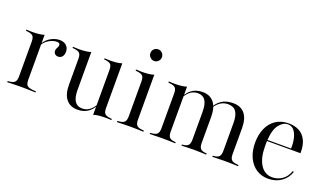

<svg xmlns="http://www.w3.org/2000/svg" viewBox="-63 -1010 2419 1422"><g transform="rotate(20 1146.0 -298.5)"><path d="M129 -2.4Q100.8 -2.4 76.2 -1.6Q51.6 -0.8 25 0V-8.9L38.7 -10.5Q68.5 -12.9 80.6 -25.8Q92.7 -38.7 92.7 -69.4V-206.5H165.3V-69.4Q165.3 -48.4 170.6 -36.3Q175.8 -24.2 187.9 -18.5Q200 -12.9 221 -10.5L247.6 -8.9V0Q227.4 -0.8 208.5 -1.2Q189.5 -1.6 170.2 -2Q150.8 -2.4 129 -2.4ZM92.7 -206.5V-345.2Q92.7 -375.8 81 -388.3Q69.4 -400.8 37.1 -404L25 -405.6V-414.5Q41.9 -413.7 52.8 -413.3Q63.7 -412.9 74.2 -412.9Q100.8 -412.9 124.2 -415.7Q147.6 -418.5 165.3 -424.2V-414.5V-206.5ZM313.7 -306.5Q297.6 -306.5 287.9 -316.1Q278.2 -325.8 278.2 -340.3Q278.2 -350.8 282.3 -358.5Q286.3 -366.1 289.9 -373.8Q293.5 -381.5 293.5 -389.5Q293.5 -407.3 268.5 -407.3Q249.2 -407.3 228.2 -398.8Q207.3 -390.3 190.3 -376.6Q173.4 -362.9 164.5 -346L163.7 -356.5Q181.5 -387.9 215.7 -407.3Q250 -426.6 284.7 -426.6Q317.7 -426.6 337.5 -408.5Q357.3 -390.3 357.3 -359.7Q357.3 -335.5 345.2 -321Q333.1 -306.5 313.7 -306.5Z M533.9 -412.9V-206.5H461.3V-343.5Q461.3 -374.2 449.6 -386.7Q437.9 -399.2 405.6 -402.4L392.7 -404V-412.9Q410.5 -412.1 421.4 -411.7Q432.3 -411.3 442.7 -411.3Q469.4 -411.3 492.7 -414.1Q516.1 -416.9 533.9 -422.6ZM533.9 -206.5V-125Q533.9 -64.5 553.6 -35.5Q573.4 -6.5 612.1 -6.5Q650 -6.5 678.2 -31.9Q706.5 -57.3 725 -104.8L726.6 -100Q707.3 -43.5 671.4 -14.9Q635.5 13.7 583.1 13.7Q524.2 13.7 492.7 -25.4Q461.3 -64.5 461.3 -137.9V-206.5ZM705.6 0V-206.5H778.2V-69.4Q778.2 -38.7 789.9 -26.2Q801.6 -13.7 833.9 -10.5L846 -8.9V0Q829 -1.6 818.1 -1.6Q807.3 -1.6 796.8 -1.6Q769.4 -1.6 746.4 0.8Q723.4 3.2 705.6 9.7ZM778.2 -412.9V-206.5H705.6V-343.5Q705.6 -375 694.4 -387.1Q683.1 -399.2 651.6 -403.2L641.9 -404V-412.9Q659.7 -412.1 669.8 -411.7Q679.8 -411.3 689.5 -411.3Q716.1 -411.3 738.3 -414.1Q760.5 -416.9 778.2 -422.6Z M957.3 -206.5V-345.2Q957.3 -375.8 945.6 -388.3Q933.9 -400.8 901.6 -404L889.5 -405.6V-414.5Q906.5 -413.7 917.3 -413.3Q928.2 -412.9 938.7 -412.9Q965.3 -412.9 988.7 -415.7Q1012.1 -418.5 1029.8 -424.2V-414.5V-206.5ZM993.5 -2.4Q965.3 -2.4 940.7 -1.6Q916.1 -0.8 889.5 0V-8.9L903.2 -10.5Q933.1 -12.9 945.2 -25.8Q957.3 -38.7 957.3 -69.4V-206.5H1029.8V-69.4Q1029.8 -38.7 1041.9 -25.8Q1054 -12.9 1084.7 -10.5L1098.4 -8.9V0Q1071.8 -0.8 1046.8 -1.6Q1021.8 -2.4 993.5 -2.4ZM993.5 -519.4Q975 -519.4 961.3 -533.1Q947.6 -546.8 947.6 -566.1Q947.6 -584.7 960.9 -598Q974.2 -611.3 993.5 -611.3Q1012.1 -611.3 1025.4 -597.6Q1038.7 -583.9 1038.7 -565.3Q1038.7 -546.8 1025.4 -533.1Q1012.1 -519.4 993.5 -519.4Z M1251.6 -2.4Q1223.4 -2.4 1198.8 -1.6Q1174.2 -0.8 1147.6 0V-8.9L1161.3 -10.5Q1191.1 -12.9 1203.2 -25.8Q1215.3 -38.7 1215.3 -69.4V-206.5H1287.9V-69.4Q1287.9 -38.7 1299.6 -25.4Q1311.3 -12.1 1340.3 -9.7L1349.2 -8.9V0Q1324.2 -0.8 1301.2 -1.6Q1278.2 -2.4 1251.6 -2.4ZM1215.3 -206.5V-345.2Q1215.3 -375.8 1203.6 -388.3Q1191.9 -400.8 1159.7 -404L1147.6 -405.6V-414.5Q1164.5 -413.7 1175.4 -413.3Q1186.3 -412.9 1196.8 -412.9Q1223.4 -412.9 1246.8 -415.7Q1270.2 -418.5 1287.9 -424.2V-414.5V-206.5ZM1459.7 -206.5V-288.7Q1459.7 -348.4 1440.3 -377.4Q1421 -406.5 1381.5 -406.5Q1343.5 -406.5 1315.3 -381.5Q1287.1 -356.5 1268.5 -308.1L1266.1 -312.9Q1286.3 -370.2 1322.2 -398.4Q1358.1 -426.6 1410.5 -426.6Q1470.2 -426.6 1501.2 -387.5Q1532.3 -348.4 1532.3 -275V-206.5ZM1496 -2.4Q1469.4 -2.4 1446.4 -1.6Q1423.4 -0.8 1398.4 0V-8.9L1407.3 -9.7Q1436.3 -12.1 1448 -25.4Q1459.7 -38.7 1459.7 -69.4V-206.5H1532.3V-69.4Q1532.3 -38.7 1544 -25.4Q1555.6 -12.1 1584.7 -9.7L1593.5 -8.9V0Q1567.7 -0.8 1544.8 -1.6Q1521.8 -2.4 1496 -2.4ZM1703.2 -206.5V-287.9Q1703.2 -348.4 1683.1 -377.4Q1662.9 -406.5 1618.5 -406.5Q1583.9 -406.5 1555.2 -385.9Q1526.6 -365.3 1508.9 -329L1505.6 -333.1Q1524.2 -377.4 1560.9 -402Q1597.6 -426.6 1651.6 -426.6Q1712.9 -426.6 1744.4 -387.5Q1775.8 -348.4 1775.8 -275V-206.5ZM1739.5 -2.4Q1713.7 -2.4 1690.3 -1.6Q1666.9 -0.8 1641.9 0V-8.9L1650.8 -9.7Q1679.8 -12.1 1691.5 -25.4Q1703.2 -38.7 1703.2 -69.4V-206.5H1775.8V-69.4Q1775.8 -38.7 1787.9 -25.8Q1800 -12.9 1829.8 -10.5L1844.4 -8.9V0Q1817.7 -0.8 1792.7 -1.6Q1767.7 -2.4 1739.5 -2.4Z M2083.9 11.3Q2030.6 11.3 1989.9 -15.7Q1949.2 -42.7 1926.2 -91.9Q1903.2 -141.1 1903.2 -207.3Q1903.2 -271.8 1925.4 -321.4Q1947.6 -371 1989.5 -398.8Q2031.5 -426.6 2090.3 -426.6Q2137.1 -426.6 2172.2 -408.1Q2207.3 -389.5 2227 -350.4Q2246.8 -311.3 2246 -248.4H1951.6L1950.8 -257.3H2168.5Q2170.2 -300.8 2161.7 -337.1Q2153.2 -373.4 2134.7 -395.6Q2116.1 -417.7 2085.5 -417.7Q2050 -417.7 2019 -379.8Q1987.9 -341.9 1982.3 -255.6V-254Q1981.5 -241.9 1981.5 -229.8Q1981.5 -217.7 1981.5 -206.5Q1981.5 -115.3 2015.3 -62.1Q2049.2 -8.9 2109.7 -8.9Q2150 -8.9 2185.1 -32.3Q2220.2 -55.6 2237.9 -104.8L2246.8 -100.8Q2229.8 -49.2 2186.3 -19Q2142.7 11.3 2083.9 11.3Z"/></g></svg>

Font: Playfair 144pt SemiCondensed Light
Style: Regular
Weight: 300
Width: 4
Designer: Claus Eggers Sørensen
Foundry: Claus Eggers Sørensen
Version: Version 2.203